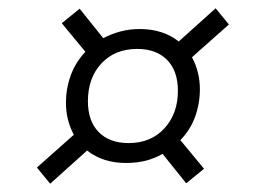

<svg xmlns="http://www.w3.org/2000/svg" viewBox="-20 -504 640 463"><path d="M429 -62 372 -133Q353 -122 331.5 -116.5Q310 -111 284 -111Q228 -111 190 -141L101 -61L69 -100L158 -179Q139 -215 139 -256Q139 -290 150.5 -322Q162 -354 186 -379L129 -448L172 -483L229 -412Q248 -422 270 -428Q292 -434 317 -434Q373 -434 411 -404L500 -484L532 -445L443 -366Q462 -330 462 -289Q462 -254 450.5 -222.5Q439 -191 415 -166L472 -97ZM290 -159Q344 -159 376.5 -194.5Q409 -230 409 -285Q409 -333 383 -359.5Q357 -386 311 -386Q257 -386 224.5 -351Q192 -316 192 -260Q192 -212 218 -185.5Q244 -159 290 -159Z"/></svg>

Font: Spectral ExtraBold
Style: Italic
Weight: 800
Italic angle: -10°
Designer: Jean-Baptiste Levee
Foundry: Production Type
Version: Version 2.001